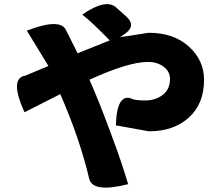

<svg xmlns="http://www.w3.org/2000/svg" viewBox="-20 -840 1040 908"><path d="M107 -695Q264 -756 292 -698L347 -588L499 -649Q413 -737 369 -771Q481 -848 529 -805L577 -762Q625 -719 572 -681L548 -664L683 -685Q801 -685 873 -620Q945 -555 945 -462Q945 -349 873 -284Q801 -219 685 -219L528 -247Q532 -399 602 -374Q614 -365 668 -365Q715 -365 749 -391Q784 -417 784 -467Q784 -502 754 -524Q725 -547 679 -547Q587 -547 403 -463Q446 -367 501 -218Q557 -69 586 31Q419 73 402 6Q358 -182 265 -395Q115 -318 96 -309Q26 -462 93 -481Q92 -478 135 -497L209 -528L107 -695Z"/></svg>

Font: Swei Half Moon CJK SC
Style: Black
Weight: 900
Version: Version 2.071